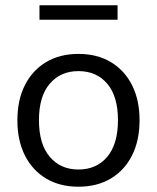

<svg xmlns="http://www.w3.org/2000/svg" viewBox="-20 -700 596 729"><path d="M277.9 8.9Q207.2 8.9 155.2 -22.1Q103.2 -53.1 74.6 -109.8Q46 -166.5 46 -243.4Q46 -320.3 74.6 -376.8Q103.2 -433.3 155.2 -464.3Q207.2 -495.3 277.9 -495.3Q348.7 -495.3 400.7 -464.3Q452.7 -433.3 481.3 -376.7Q509.9 -320.2 509.9 -243.4Q509.9 -166.5 481.3 -109.8Q452.7 -53.1 400.7 -22.1Q348.7 8.9 277.9 8.9ZM277.8 -56.4Q346.7 -56.4 387.3 -104.8Q427.9 -153.3 427.9 -243.6Q427.9 -334 387.3 -382Q346.7 -430 277.8 -430Q209.7 -430 168.8 -382Q127.9 -334 127.9 -243.6Q127.9 -153.3 168.8 -104.8Q209.7 -56.4 277.8 -56.4ZM129.9 -625V-679.9H426.4V-625Z"/></svg>

Font: Nunito Sans 12pt ExtraLight
Style: Regular
Weight: 200
Version: Version 3.101;gftools[0.9.27]